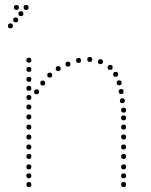

<svg xmlns="http://www.w3.org/2000/svg" viewBox="-20 -752 608 772"><path d="M22 -638Q12 -638 12 -648Q12 -658 22 -658Q32 -658 32 -648Q32 -638 22 -638ZM43 -662Q33 -662 33 -672Q33 -682 43 -682Q53 -682 53 -672Q53 -662 43 -662ZM64 -687Q54 -687 54 -697Q54 -707 64 -707Q74 -707 74 -697Q74 -687 64 -687ZM85 -712Q75 -712 75 -722Q75 -732 85 -732Q95 -732 95 -722Q95 -712 85 -712ZM46 -712Q36 -712 36 -722Q36 -732 46 -732Q56 -732 56 -722Q56 -712 46 -712ZM96 -231Q86 -231 86 -241Q86 -251 96 -251Q106 -251 106 -241Q106 -231 96 -231ZM96 -191Q86 -191 86 -201Q86 -211 96 -211Q106 -211 106 -201Q106 -191 96 -191ZM96 -151Q86 -151 86 -161Q86 -171 96 -171Q106 -171 106 -161Q106 -151 96 -151ZM96 -113Q86 -113 86 -123Q86 -133 96 -133Q106 -133 106 -123Q106 -113 96 -113ZM96 -71Q86 -71 86 -81Q86 -91 96 -91Q106 -91 106 -81Q106 -71 96 -71ZM96 -35Q86 -35 86 -45Q86 -55 96 -55Q106 -55 106 -45Q106 -35 96 -35ZM96 0Q86 0 86 -10Q86 -20 96 -20Q106 -20 106 -10Q106 0 96 0ZM96 -500Q86 -500 86 -510Q86 -520 96 -520Q106 -520 106 -510Q106 -500 96 -500ZM96 -387Q86 -387 86 -397Q86 -407 96 -407Q106 -407 106 -397Q106 -387 96 -387ZM96 -350Q86 -350 86 -360Q86 -370 96 -370Q106 -370 106 -360Q106 -350 96 -350ZM96 -312Q86 -312 86 -322Q86 -332 96 -332Q106 -332 106 -322Q106 -312 96 -312ZM96 -272Q86 -272 86 -282Q86 -292 96 -292Q106 -292 106 -282Q106 -272 96 -272ZM96 -423Q86 -423 86 -433Q86 -443 96 -443Q106 -443 106 -433Q106 -423 96 -423ZM96 -463Q86 -463 86 -473Q86 -483 96 -483Q106 -483 106 -473Q106 -463 96 -463ZM477 -231Q467 -231 467 -241Q467 -251 477 -251Q487 -251 487 -241Q487 -231 477 -231ZM477 -191Q467 -191 467 -201Q467 -211 477 -211Q487 -211 487 -201Q487 -191 477 -191ZM477 -151Q467 -151 467 -161Q467 -171 477 -171Q487 -171 487 -161Q487 -151 477 -151ZM477 -113Q467 -113 467 -123Q467 -133 477 -133Q487 -133 487 -123Q487 -113 477 -113ZM477 -71Q467 -71 467 -81Q467 -91 477 -91Q487 -91 487 -81Q487 -71 477 -71ZM477 -35Q467 -35 467 -45Q467 -55 477 -55Q487 -55 487 -45Q487 -35 477 -35ZM477 0Q467 0 467 -10Q467 -20 477 -20Q487 -20 487 -10Q487 0 477 0ZM296 -499Q286 -499 286 -509Q286 -519 296 -519Q306 -519 306 -509Q306 -499 296 -499ZM341 -503Q331 -503 331 -513Q331 -523 341 -523Q351 -523 351 -513Q351 -503 341 -503ZM384 -494Q374 -494 374 -504Q374 -514 384 -514Q394 -514 394 -504Q394 -494 384 -494ZM423 -471Q413 -471 413 -481Q413 -491 423 -491Q433 -491 433 -481Q433 -471 423 -471ZM445 -443Q435 -443 435 -453Q435 -463 445 -463Q455 -463 455 -453Q455 -443 445 -443ZM467 -374Q457 -374 457 -384Q457 -394 467 -394Q477 -394 477 -384Q477 -374 467 -374ZM472 -337Q462 -337 462 -347Q462 -357 472 -357Q482 -357 482 -347Q482 -337 472 -337ZM459 -409Q449 -409 449 -419Q449 -429 459 -429Q469 -429 469 -419Q469 -409 459 -409ZM477 -299Q467 -299 467 -309Q467 -319 477 -319Q487 -319 487 -309Q487 -299 477 -299ZM253 -484Q243 -484 243 -494Q243 -504 253 -504Q263 -504 263 -494Q263 -484 253 -484ZM477 -268Q467 -268 467 -278Q467 -288 477 -288Q487 -288 487 -278Q487 -268 477 -268ZM214 -466Q204 -466 204 -476Q204 -486 214 -486Q224 -486 224 -476Q224 -466 214 -466ZM180 -440Q170 -440 170 -450Q170 -460 180 -460Q190 -460 190 -450Q190 -440 180 -440ZM152 -408Q142 -408 142 -418Q142 -428 152 -428Q162 -428 162 -418Q162 -408 152 -408ZM127 -373Q117 -373 117 -383Q117 -393 127 -393Q137 -393 137 -383Q137 -373 127 -373Z"/></svg>

Font: Raleway Dots 
Style: Regular
Weight: 400
Version: Version 1.000